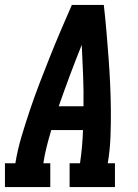

<svg xmlns="http://www.w3.org/2000/svg" viewBox="-39 -755 559 775"><path d="M-19 0V-96H23Q32 -151 48 -204.5Q64 -258 82 -311.5Q100 -365 120.5 -418.5Q141 -472 162 -524.5Q183 -577 205.5 -630Q228 -683 251 -735H380Q386 -683 390.5 -630Q395 -577 399 -524.5Q403 -472 405.5 -418.5Q408 -365 408.5 -311.5Q409 -258 407 -204Q405 -150 396 -96H425V0H242V-96H284Q289 -130 292 -163.5Q295 -197 296 -230H168Q158 -197 149.5 -163.5Q141 -130 136 -96H164V0ZM198 -326H298Q299 -388 296.5 -450Q294 -512 291 -574Q266 -512 243 -450.5Q220 -389 198 -326Z"/></svg>

Font: Iosevka Curly Slab Oblique
Style: Bold
Weight: 700
Italic angle: -9°
Monospace: yes
Designer: Belleve Invis
Foundry: Belleve Invis
Version: Version 11.1.0; ttfautohint (v1.8.3)